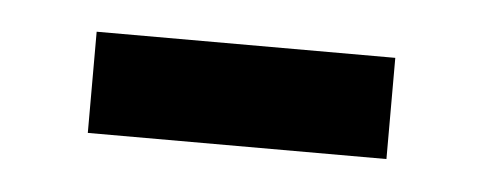

<svg xmlns="http://www.w3.org/2000/svg" viewBox="-25 -374 389 155"><g transform="rotate(5 170.0 -297.0)"><path d="M49 -338H291V-256H49Z"/></g></svg>

Font: ubangla85
Style: Book
Weight: 400
Designer: Jelle Bosma - Monotype Design Team
Foundry: Monotype Imaging Inc.
Version: Version 2.003